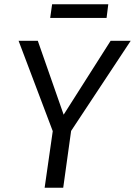

<svg xmlns="http://www.w3.org/2000/svg" viewBox="-20 -879 632 899"><path d="M313 -266 276 0H189L227 -265L67 -688H157L278 -342L498 -688H592ZM215 -795 224 -859H487L479 -795Z"/></svg>

Font: Fira Sans Book
Style: Italic
Weight: 350
Italic angle: -8°
Designer: bBox Type GmbH & Carrois Corporate GbR & Edenspiekermann AG
Foundry: bBox Type GmbH & Carrois Corporate GbR & Edenspiekermann AG
Version: Version 4.301